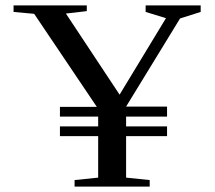

<svg xmlns="http://www.w3.org/2000/svg" viewBox="-20 -688 792 708"><path d="M596 -258V-295H445L644 -620L720 -644V-668H517V-644L592 -621L421 -339L223 -638L300 -647V-668H30V-644L106 -637L337 -294H201V-258H342V-222H201V-186H342V-33L255 -24V0H532V-24L445 -33V-186H596V-222H445V-258Z"/></svg>

Font: Rufina
Style: Regular
Weight: 400
Designer: Martin Sommaruga
Foundry: Martin Sommaruga
Version: Version